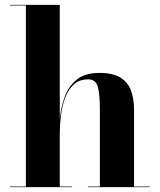

<svg xmlns="http://www.w3.org/2000/svg" viewBox="-20 -770 657 790"><path d="M21 -2.5H86.5V-747.5H21V-750H226V-281Q230.5 -326 245.5 -369.5Q260.5 -413 294.5 -441.5Q328.5 -470 389 -470Q445 -470 476 -450.5Q507 -431 519.2 -396.8Q531.5 -362.5 531.5 -319V-2.5H596.5V0H341.5V-2.5H391V-317.5Q391 -380.5 382.8 -412Q374.5 -443.5 343 -443.5Q306 -443.5 283 -422Q260 -400.5 247.8 -366.8Q235.5 -333 230.8 -295Q226 -257 226 -223V-2.5H276.5V0H21Z"/></svg>

Font: Bodoni* 72pt
Style: Bold
Weight: 700
Version: Version 2.3